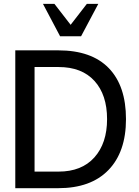

<svg xmlns="http://www.w3.org/2000/svg" viewBox="-20 -986 730 1006"><path d="M287.1 -86.9Q407.7 -86.9 474.4 -161.1Q541 -235.4 541 -361.8Q541 -489.3 474.9 -562Q408.7 -634.8 287.1 -634.8H161.1V-86.9ZM640.1 -361.8Q640.1 -189.9 548.1 -95Q456.1 0 285.2 0H60.1V-722.2H285.2Q459.5 -722.2 549.8 -629.2Q640.1 -536.1 640.1 -361.8ZM495.1 -965.8 404.8 -795.9H294.9L205.1 -965.8H265.1L350.1 -856L435.1 -965.8Z"/></svg>

Font: Perun
Style: Regular
Weight: 400
Version: Version 1.0000